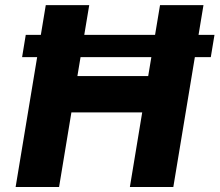

<svg xmlns="http://www.w3.org/2000/svg" viewBox="-20 -748 878 768"><path d="M837.9 -608.4 823.2 -519.5H68.4L83 -608.4ZM42.5 0 163.1 -727.5H336.9L289.6 -443.8H572.8L620.1 -727.5H793.9L673.3 0H499.5L548.8 -298.3H265.6L216.3 0Z"/></svg>

Font: Inter 24pt ExtraBold
Style: Italic
Weight: 800
Italic angle: -9.3988°
Designer: Rasmus Andersson
Foundry: rsms
Version: Version 4.001;git-66647c0bb